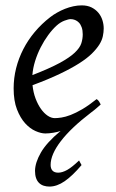

<svg xmlns="http://www.w3.org/2000/svg" viewBox="-20 -477 433 715"><path d="M283.7 137.7Q250 177.7 220.9 197.8Q191.9 217.8 164.1 217.8Q152.8 217.8 142.8 214.6Q132.8 211.4 125.5 204.3Q118.2 197.3 114.3 186Q110.4 174.8 110.4 159.2Q110.8 128.4 132.3 91.1Q153.8 53.7 205.6 10.7Q200.2 12.7 193.1 14.4Q186 16.1 178.5 17.3Q170.9 18.6 163.1 19.3Q155.3 20 148.9 20Q132.8 20 112.3 11Q91.8 2 73.7 -17.8Q55.7 -37.6 43.2 -69.6Q30.8 -101.6 30.8 -147.9Q30.8 -186 40 -222.9Q49.3 -259.8 66.7 -293.7Q84 -327.6 109.4 -357.9Q134.8 -388.2 167 -413.1Q178.2 -421.9 192.4 -429.9Q206.5 -438 221.9 -444.1Q237.3 -450.2 253.2 -453.6Q269 -457 284.2 -457Q305.2 -457 320.6 -449.5Q335.9 -441.9 346.2 -429.7Q356.4 -417.5 361.3 -402.1Q366.2 -386.7 366.2 -371.1Q366.2 -357.4 363 -342.3Q359.9 -327.1 349.9 -311Q339.8 -294.9 322 -277.3Q304.2 -259.8 274.7 -241Q245.1 -222.2 202.6 -201.9Q160.2 -181.6 101.1 -159.7Q104 -132.3 112.5 -109.9Q121.1 -87.4 132.6 -71.3Q144 -55.2 157.5 -46.1Q170.9 -37.1 184.1 -37.1Q194.3 -37.1 209 -39.3Q223.6 -41.5 242.9 -48.8Q262.2 -56.2 286.4 -70.3Q310.5 -84.5 339.8 -107.9Q345.2 -105 349.4 -98.4Q353.5 -91.8 355 -87.9Q350.1 -83.5 346.2 -80.1L338.9 -73.7Q335.4 -70.8 330.8 -66.9Q326.2 -63 319.3 -58.1Q245.1 -1.5 206.8 48.3Q168.5 98.1 168.5 137.2Q168.5 150.9 175.5 158.4Q182.6 166 196.8 166Q211.9 166 230.2 155.8Q248.5 145.5 274.4 120.6ZM190.9 -381.8Q174.8 -367.2 159.4 -346.2Q144 -325.2 131.6 -300.8Q119.1 -276.4 110.8 -249.8Q102.5 -223.1 100.6 -197.3Q164.6 -222.2 201.9 -242.4Q239.3 -262.7 258.3 -280.8Q277.3 -298.8 282.7 -315.4Q288.1 -332 288.1 -349.1Q288.1 -364.3 284.2 -375.2Q280.3 -386.2 273.9 -392.8Q267.6 -399.4 259.5 -402.6Q251.5 -405.8 243.2 -405.8Q235.4 -405.8 220.2 -400.1Q205.1 -394.5 190.9 -381.8Z"/></svg>

Font: Gentium Plus Am
Style: Italic
Weight: 400
Italic angle: -8°
Designer: J. Victor Gaultney, Annie Olsen, Iska Routamaa, Becca Hirsbrunner
Foundry: SIL International
Version: Version 5.000